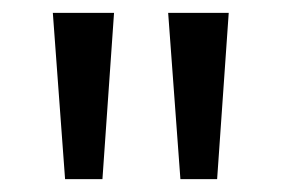

<svg xmlns="http://www.w3.org/2000/svg" viewBox="-20 -734 437 298"><path d="M157 -714H62L81 -456H139ZM335 -714H241L260 -456H317Z"/></svg>

Font: Noto Sans Lao SemiCondensed
Style: Regular
Weight: 400
Width: 4
Designer: Monotype Design Team
Foundry: Monotype Imaging Inc.
Version: Version 2.004